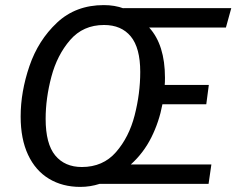

<svg xmlns="http://www.w3.org/2000/svg" viewBox="-20 -721 928 753"><path d="M866 -613H565Q627 -545 627 -416Q627 -398 626 -388H799L789 -312H617Q604 -243 573.5 -182Q543 -121 493 -76H809L798 0H371Q334 12 295 12Q225 12 172 -20Q119 -52 90 -114Q61 -176 61 -264Q61 -361 95.5 -462Q130 -563 203.5 -632Q277 -701 387 -701Q430 -701 465 -688L463 -689H887ZM530 -439Q530 -533 493 -578Q456 -623 388 -623Q306 -623 255 -564Q204 -505 181.5 -420Q159 -335 159 -255Q159 -157 196.5 -111.5Q234 -66 301 -66Q384 -66 435 -124.5Q486 -183 508 -268.5Q530 -354 530 -439Z"/></svg>

Font: Fira Sans
Style: Italic
Weight: 400
Italic angle: -8°
Designer: bBox Type GmbH & Carrois Corporate GbR & Edenspiekermann AG
Foundry: bBox Type GmbH & Carrois Corporate GbR & Edenspiekermann AG
Version: Version 4.301